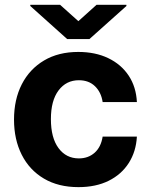

<svg xmlns="http://www.w3.org/2000/svg" viewBox="-20 -769 627 800"><path d="M306.8 10.7Q223 10.7 162.8 -25Q102.6 -60.7 70.5 -124.3Q38.4 -187.9 38.4 -270.6Q38.4 -354.4 70.8 -417.8Q103.3 -481.2 163.4 -516.9Q223.4 -552.6 306.1 -552.6Q377.5 -552.6 431.3 -526.6Q485.1 -500.7 516.2 -453.8Q547.2 -407 550.4 -343.8H407.7Q401.6 -384.6 375.9 -409.6Q350.1 -434.7 308.6 -434.7Q256 -434.7 224.1 -392.4Q192.1 -350.1 192.1 -272.7Q192.1 -194.6 223.9 -151.8Q255.7 -109 308.6 -109Q347.7 -109 374.3 -132.6Q400.9 -156.2 407.7 -199.9H550.4Q546.9 -137.4 516.5 -89.8Q486.2 -42.3 432.9 -15.8Q379.6 10.7 306.8 10.7ZM230.5 -748.9 306.5 -680.8 382.1 -748.9H506.7V-744L352.6 -606.2H259.9L106.2 -744V-748.9Z"/></svg>

Font: Inter UI
Style: Bold
Weight: 700
Designer: Rasmus Andersson
Foundry: rsms
Version: 3.2;8d6f07862